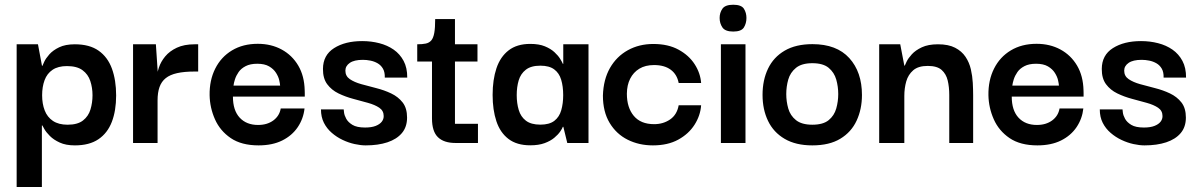

<svg xmlns="http://www.w3.org/2000/svg" viewBox="-20 -595 4985 799"><path d="M291.7 10Q254 10 228.7 -1.7Q203.3 -13.3 187.7 -29Q172 -44.7 164.7 -57.7Q157.3 -70.7 156.3 -73H154.3V183.3H49.3V-410.7H138L154.7 -321.3H156.7Q157.7 -324 164 -337.8Q170.3 -351.7 185.3 -368.7Q200.3 -385.7 226.2 -398.2Q252 -410.7 291.3 -410.7Q352.7 -410.7 390.5 -384Q428.3 -357.3 445.8 -309.3Q463.3 -261.3 463.3 -197.7Q463.3 -134.3 445.3 -87.7Q427.3 -41 389.5 -15.5Q351.7 10 291.7 10ZM261.3 -76Q303 -76 325.5 -93.7Q348 -111.3 356.5 -139.5Q365 -167.7 365 -198.7Q365 -230 355.8 -257.8Q346.7 -285.7 323.5 -302.8Q300.3 -320 258.7 -320Q221.7 -320 198.7 -304.5Q175.7 -289 165.5 -261.3Q155.3 -233.7 155.3 -198.7Q155.3 -163.3 166 -135.5Q176.7 -107.7 200.3 -91.8Q224 -76 261.3 -76Z M533.7 0V-410.7H628.7L636.7 -291.3L635.7 -202.7V0ZM635.7 -177.3 632.7 -268.3Q633 -289 641.2 -313.7Q649.3 -338.3 667.5 -360.3Q685.7 -382.3 716 -396.5Q746.3 -410.7 790.3 -410.7H804.7V-297.3H789.7Q747 -297.3 717.2 -290.7Q687.3 -284 669.7 -269.8Q652 -255.7 643.8 -232.7Q635.7 -209.7 635.7 -177.3Z M1056 10Q985 10 940.3 -20.3Q895.7 -50.7 874.5 -98.7Q853.3 -146.7 852.3 -198.7Q851.3 -261 875.7 -309.5Q900 -358 945.5 -385.3Q991 -412.7 1052.7 -412.7Q1108.3 -412.7 1152 -389Q1195.7 -365.3 1221.2 -322Q1246.7 -278.7 1248 -218.7Q1248.3 -216.7 1248.3 -207.5Q1248.3 -198.3 1248.3 -193H949.3Q949.3 -135.7 977.5 -105.3Q1005.7 -75 1054 -75Q1092 -75 1117.5 -93.8Q1143 -112.7 1148.3 -143.7H1247.3Q1242.7 -101 1219 -65.8Q1195.3 -30.7 1154.3 -10.3Q1113.3 10 1056 10ZM951.7 -238.7H1145.7Q1145.3 -246.3 1142 -261.2Q1138.7 -276 1128.7 -291.8Q1118.7 -307.7 1100 -318.7Q1081.3 -329.7 1050.7 -329.7Q1021.3 -329.7 1002.3 -319.8Q983.3 -310 973 -295.2Q962.7 -280.3 957.8 -265Q953 -249.7 951.7 -238.7Z M1501.7 10Q1481 10 1455.8 4.5Q1430.7 -1 1406 -12.7Q1381.3 -24.3 1360.7 -42.2Q1340 -60 1327.8 -84.2Q1315.7 -108.3 1315.7 -139.7H1410.3Q1410.3 -138.7 1411.7 -127Q1413 -115.3 1420.8 -100.8Q1428.7 -86.3 1446.8 -75.3Q1465 -64.3 1499.3 -64.3Q1526 -64.3 1543.2 -71Q1560.3 -77.7 1568.7 -88.5Q1577 -99.3 1576.7 -112.3Q1576.7 -134.3 1558.3 -146.7Q1540 -159 1511 -167Q1482 -175 1449.7 -183.7Q1417.3 -192.3 1388.5 -206.3Q1359.7 -220.3 1341.7 -244.5Q1323.7 -268.7 1324 -308.3Q1324.3 -365.7 1370.3 -394.8Q1416.3 -424 1487.3 -424Q1524.7 -424 1558.3 -415.3Q1592 -406.7 1618.2 -388.5Q1644.3 -370.3 1659.7 -341.5Q1675 -312.7 1674.7 -272H1581.3Q1582 -294.7 1573.7 -309.2Q1565.3 -323.7 1551.3 -331.7Q1537.3 -339.7 1521.3 -342.8Q1505.3 -346 1490 -346Q1454 -346 1435.7 -333.3Q1417.3 -320.7 1417.3 -301Q1417.3 -278.3 1435.8 -265.7Q1454.3 -253 1483.5 -244.8Q1512.7 -236.7 1545.7 -228.3Q1578.7 -220 1607.8 -206.2Q1637 -192.3 1655.5 -168.7Q1674 -145 1674 -105.7Q1674 -66.7 1652.5 -41.2Q1631 -15.7 1592.3 -2.8Q1553.7 10 1501.7 10Z M1875.7 0Q1827.3 0 1802.5 -24Q1777.7 -48 1777.7 -102.3V-350H1873.3V-79.7H1969V0ZM1716.3 -339V-410.7Q1737.7 -410.7 1751.8 -413.7Q1766 -416.7 1774.7 -426.7Q1783.3 -436.7 1787.2 -458Q1791 -479.3 1791 -515.7H1873.3V-410.7H1967V-339Z M2186.7 9.7Q2130.7 9.7 2096 -16.8Q2061.3 -43.3 2045.7 -90.5Q2030 -137.7 2030 -200Q2030 -263.3 2046 -311Q2062 -358.7 2096.7 -385.5Q2131.3 -412.3 2186.7 -412.3Q2223 -412.3 2247.3 -402.3Q2271.7 -392.3 2287.2 -378Q2302.7 -363.7 2311 -350.2Q2319.3 -336.7 2322.3 -329.3H2324V-410.7H2429V0H2340.7L2324.3 -67.3H2322.3Q2319.7 -60 2311 -47.3Q2302.3 -34.7 2286.5 -21.5Q2270.7 -8.3 2246.2 0.7Q2221.7 9.7 2186.7 9.7ZM2228.7 -76.3Q2266.3 -76.3 2287 -92.3Q2307.7 -108.3 2315.7 -136.5Q2323.7 -164.7 2323.7 -199Q2323.7 -235.7 2315.3 -263.3Q2307 -291 2286.3 -306.3Q2265.7 -321.7 2228.7 -321.7Q2189.7 -321.7 2168.2 -304.8Q2146.7 -288 2138.5 -260.5Q2130.3 -233 2130.3 -199.3Q2130.3 -165.3 2138.7 -137.3Q2147 -109.3 2168.5 -92.8Q2190 -76.3 2228.7 -76.3Z M2697 10Q2639.3 10 2592.2 -13.5Q2545 -37 2517 -83.5Q2489 -130 2489 -197.3Q2491 -264 2518.3 -312Q2545.7 -360 2592.7 -386Q2639.7 -412 2698.7 -412Q2760.7 -412 2803.8 -388.3Q2847 -364.7 2870.8 -327.7Q2894.7 -290.7 2897.7 -249.7H2804.3Q2797.3 -285.7 2771 -305Q2744.7 -324.3 2702 -324.3Q2665.7 -324.3 2640.7 -309.2Q2615.7 -294 2602.3 -267.3Q2589 -240.7 2588.7 -205Q2588.7 -147.3 2617.5 -112.8Q2646.3 -78.3 2702.3 -78.3Q2740 -78.3 2768.7 -98Q2797.3 -117.7 2804.3 -157H2897.7Q2894.7 -114.3 2870.5 -76.2Q2846.3 -38 2802.7 -14Q2759 10 2697 10Z M2980 0V-410.7H3082.3V0ZM3031.3 -463.7Q2998 -463.7 2986.3 -480.8Q2974.7 -498 2974.7 -520.3Q2974.7 -542 2986.3 -558.7Q2998 -575.3 3031.3 -575.3Q3065 -575.3 3075.7 -558.7Q3086.3 -542 3086.3 -520.3Q3086.3 -498 3075.7 -480.8Q3065 -463.7 3031.3 -463.7Z M3360.4 10Q3291.7 10 3245.3 -17.2Q3199 -44.3 3176.2 -91.8Q3153.3 -139.3 3153.3 -200.1Q3153.3 -261.8 3176.2 -309.4Q3199 -357 3245.4 -384.2Q3291.8 -411.3 3360.9 -411.3Q3461.7 -411.3 3514.3 -353.3Q3567 -295.3 3567 -199.7Q3567 -140.7 3544.8 -93Q3522.7 -45.3 3477 -17.7Q3431.4 10 3360.4 10ZM3360.5 -76Q3405.3 -76 3428.5 -95Q3451.7 -114 3460 -143.5Q3468.3 -172.9 3468.3 -203.4Q3468.3 -234.7 3460 -264Q3451.7 -293.3 3428.5 -312.7Q3405.3 -332 3360.5 -332Q3316.3 -332 3292.5 -312.7Q3268.7 -293.3 3260.3 -264Q3252 -234.7 3252 -203.4Q3252 -172.9 3260.3 -143.5Q3268.7 -114 3292.5 -95Q3316.3 -76 3360.5 -76Z M3638.7 0V-410.7H3726.3L3743.3 -322H3745.3Q3746.3 -324.7 3752.8 -338.5Q3759.3 -352.3 3774.5 -369Q3789.7 -385.7 3816.2 -398.2Q3842.7 -410.7 3883.3 -410.7Q3927 -410.7 3954.7 -396.3Q3982.3 -382 3998 -358.5Q4013.7 -335 4020.2 -306.7Q4026.7 -278.3 4028.2 -250.3Q4029.7 -222.3 4029.7 -199.3V0H3930.3V-200Q3930.3 -233 3923.8 -260.2Q3917.3 -287.3 3898.5 -304Q3879.7 -320.7 3840.7 -320.7Q3801.3 -320.7 3780.3 -302.5Q3759.3 -284.3 3751.3 -256.2Q3743.3 -228 3743.3 -196V0Z M4297 10Q4226 10 4181.3 -20.3Q4136.7 -50.7 4115.5 -98.7Q4094.3 -146.7 4093.3 -198.7Q4092.3 -261 4116.7 -309.5Q4141 -358 4186.5 -385.3Q4232 -412.7 4293.7 -412.7Q4349.3 -412.7 4393 -389Q4436.7 -365.3 4462.2 -322Q4487.7 -278.7 4489 -218.7Q4489.3 -216.7 4489.3 -207.5Q4489.3 -198.3 4489.3 -193H4190.3Q4190.3 -135.7 4218.5 -105.3Q4246.7 -75 4295 -75Q4333 -75 4358.5 -93.8Q4384 -112.7 4389.3 -143.7H4488.3Q4483.7 -101 4460 -65.8Q4436.3 -30.7 4395.3 -10.3Q4354.3 10 4297 10ZM4192.7 -238.7H4386.7Q4386.3 -246.3 4383 -261.2Q4379.7 -276 4369.7 -291.8Q4359.7 -307.7 4341 -318.7Q4322.3 -329.7 4291.7 -329.7Q4262.3 -329.7 4243.3 -319.8Q4224.3 -310 4214 -295.2Q4203.7 -280.3 4198.8 -265Q4194 -249.7 4192.7 -238.7Z M4742.7 10Q4722 10 4696.8 4.5Q4671.7 -1 4647 -12.7Q4622.3 -24.3 4601.7 -42.2Q4581 -60 4568.8 -84.2Q4556.7 -108.3 4556.7 -139.7H4651.3Q4651.3 -138.7 4652.7 -127Q4654 -115.3 4661.8 -100.8Q4669.7 -86.3 4687.8 -75.3Q4706 -64.3 4740.3 -64.3Q4767 -64.3 4784.2 -71Q4801.3 -77.7 4809.7 -88.5Q4818 -99.3 4817.7 -112.3Q4817.7 -134.3 4799.3 -146.7Q4781 -159 4752 -167Q4723 -175 4690.7 -183.7Q4658.3 -192.3 4629.5 -206.3Q4600.7 -220.3 4582.7 -244.5Q4564.7 -268.7 4565 -308.3Q4565.3 -365.7 4611.3 -394.8Q4657.3 -424 4728.3 -424Q4765.7 -424 4799.3 -415.3Q4833 -406.7 4859.2 -388.5Q4885.3 -370.3 4900.7 -341.5Q4916 -312.7 4915.7 -272H4822.3Q4823 -294.7 4814.7 -309.2Q4806.3 -323.7 4792.3 -331.7Q4778.3 -339.7 4762.3 -342.8Q4746.3 -346 4731 -346Q4695 -346 4676.7 -333.3Q4658.3 -320.7 4658.3 -301Q4658.3 -278.3 4676.8 -265.7Q4695.3 -253 4724.5 -244.8Q4753.7 -236.7 4786.7 -228.3Q4819.7 -220 4848.8 -206.2Q4878 -192.3 4896.5 -168.7Q4915 -145 4915 -105.7Q4915 -66.7 4893.5 -41.2Q4872 -15.7 4833.3 -2.8Q4794.7 10 4742.7 10Z"/></svg>

Font: Darker Grotesque Light
Style: Regular
Weight: 300
Designer: Gabriel Lam
Foundry: TypeRant
Version: Version 1.000;gftools[0.9.28]